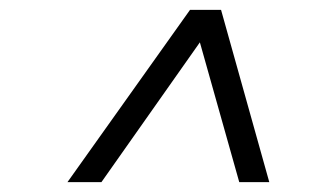

<svg xmlns="http://www.w3.org/2000/svg" viewBox="-20 -720 640 390"><path d="M117 -350 366 -700H429L527 -350H466L386 -634L186 -350Z"/></svg>

Font: Red Hat Mono
Style: Italic
Weight: 300
Italic angle: -12°
Monospace: yes
Designer: Pentagram, MCKL
Foundry: Pentagram, MCKL
Version: Version 1.023